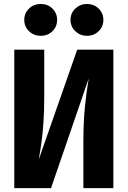

<svg xmlns="http://www.w3.org/2000/svg" viewBox="-20 -966 655 986"><path d="M53.3 0V-710.8H207.2V-469.7Q207.2 -396.4 203.3 -339.5Q199.5 -282.6 193.1 -236.2Q186.7 -189.7 179 -146.7L376.4 -710.8H562.1V0H408.2V-235.9Q408.2 -339.5 416.2 -418.2Q424.1 -496.9 435.4 -562.6L242.1 0ZM189.2 -782.1Q153.8 -782.1 129.2 -805.6Q104.6 -829.2 104.6 -864.1Q104.6 -898.5 129.2 -922.1Q153.8 -945.6 189.2 -945.6Q225.1 -945.6 249.2 -922.1Q273.3 -898.5 273.3 -864.1Q273.3 -829.2 249.2 -805.6Q225.1 -782.1 189.2 -782.1ZM426.2 -782.1Q391.8 -782.1 366.9 -805.6Q342.1 -829.2 342.1 -864.1Q342.1 -898.5 366.9 -922.1Q391.8 -945.6 426.2 -945.6Q462.1 -945.6 486.4 -922.1Q510.8 -898.5 510.8 -864.1Q510.8 -829.2 486.4 -805.6Q462.1 -782.1 426.2 -782.1Z"/></svg>

Font: Fira Code
Style: Bold
Weight: 700
Monospace: yes
Designer: Carrois Corporate, Edenspiekermann AG, Nikita Prokopov
Foundry: Carrois Corporate, Edenspiekermann AG, Nikita Prokopov
Version: Version 6.000; ttfautohint (v1.8.2) -l 8 -r 50 -G 200 -x 14 